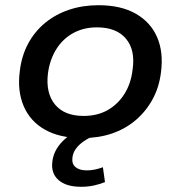

<svg xmlns="http://www.w3.org/2000/svg" viewBox="-20 -521 694 737"><path d="M296 9Q210 9 153 -23Q96 -55 71 -113.5Q46 -172 56 -248Q63 -307 88 -353.5Q113 -400 153 -433Q193 -466 245 -483.5Q297 -501 358 -501Q444 -501 501 -468.5Q558 -436 583 -378.5Q608 -321 598 -244Q591 -186 565.5 -139.5Q540 -93 500.5 -59.5Q461 -26 409.5 -8.5Q358 9 296 9ZM301 -76Q354 -76 393.5 -98.5Q433 -121 458 -161Q483 -201 489 -254Q500 -329 463.5 -372.5Q427 -416 352 -416Q301 -416 261 -394Q221 -372 196 -332Q171 -292 164 -239Q155 -164 191 -120Q227 -76 301 -76ZM291 196Q234 196 204.5 170Q175 144 181 99Q186 56 220.5 21Q255 -14 314 -37L342 0Q319 9 300.5 22Q282 35 271 50.5Q260 66 258 84Q255 108 270 120.5Q285 133 313 133Q329 133 343.5 130Q358 127 375 121L383 178Q363 186 340.5 191Q318 196 291 196Z"/></svg>

Font: Nunito Sans 10pt SemiExpanded SemiBold
Style: Italic
Weight: 600
Width: 6
Italic angle: -9°
Designer: Vernon Adams
Foundry: Vernon Adams
Version: Version 3.101;gftools[0.9.27]